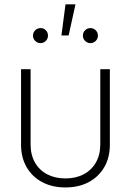

<svg xmlns="http://www.w3.org/2000/svg" viewBox="-20 -844 595 873"><path d="M277.3 8.3Q217.8 8.3 172.4 -15.6Q127 -39.6 101.3 -83.5Q75.7 -127.4 75.7 -186V-529.3H119.1V-187.5Q119.1 -140.1 138.9 -105.2Q158.7 -70.3 194.6 -51.5Q230.5 -32.7 277.3 -32.7Q324.7 -32.7 360.4 -51.5Q396 -70.3 416 -105.2Q436 -140.1 436 -187.5V-529.3H479.5V-186Q479.5 -127.4 453.9 -83.5Q428.2 -39.6 382.8 -15.6Q337.4 8.3 277.3 8.3ZM391.1 -647.9Q377 -647.9 366.9 -658Q356.9 -668 356.9 -682.1Q356.9 -696.3 366.9 -706.3Q377 -716.3 391.1 -716.3Q405.3 -716.3 415.3 -706.3Q425.3 -696.3 425.3 -682.1Q425.3 -668 415.3 -658Q405.3 -647.9 391.1 -647.9ZM164.6 -647.9Q150.4 -647.9 140.1 -658Q129.9 -668 129.9 -682.1Q129.9 -696.3 140.1 -706.3Q150.4 -716.3 164.6 -716.3Q178.7 -716.3 188.5 -706.3Q198.2 -696.3 198.2 -682.1Q198.2 -668 188.2 -658Q178.2 -647.9 164.6 -647.9ZM259.3 -682.6 277.8 -824.2H323.2L292 -682.6Z"/></svg>

Font: Inter 24pt ExtraLight
Style: Regular
Weight: 250
Designer: Rasmus Andersson
Foundry: rsms
Version: Version 4.001;git-66647c0bb